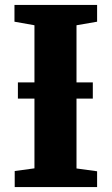

<svg xmlns="http://www.w3.org/2000/svg" viewBox="-20 -763 456 783"><path d="M120.5 -76.5V-660L39 -674.5V-743H376V-674.5L292 -660V-76L376 -64.5V0H40V-65.5ZM358.5 -427V-361H53V-427Z"/></svg>

Font: Merriweather 20pt Black
Style: Regular
Weight: 900
Version: Version 2.100